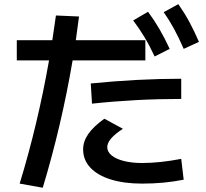

<svg xmlns="http://www.w3.org/2000/svg" viewBox="-20 -838 978 910"><path d="M212.4 -551.8H59.6V-647.5H228Q234.4 -686.5 245.1 -764.6L354.5 -759.8Q350.1 -722.7 339.4 -647.5H668.9V-551.8H324.2Q271 -240.2 182.6 51.8L73.2 32.2Q158.7 -247.1 212.4 -551.8ZM374 -129.9Q374 -167.5 398.4 -202.9Q422.9 -238.3 474.6 -275.4L562.5 -227.5Q488.3 -179.7 488.3 -140.6Q488.3 -118.7 508.8 -101.6Q529.3 -84.5 566.9 -75Q604.5 -65.4 653.3 -65.4Q736.8 -65.4 838.9 -85L850.6 13.7Q800.8 23.4 753.2 27.8Q705.6 32.2 653.3 32.2Q568.4 32.2 505.4 12.7Q442.4 -6.8 408.2 -43.5Q374 -80.1 374 -129.9ZM838.9 -464.8V-369.1Q624 -369.1 416 -346.7L410.2 -442.4Q634.8 -464.8 838.9 -464.8ZM611.3 -741.2 681.6 -782.2Q710.9 -742.7 735.6 -700.4Q760.3 -658.2 784.2 -606.4L712.9 -570.3Q689 -621.6 664.8 -661.9Q640.6 -702.1 611.3 -741.2ZM755.9 -780.3 825.2 -818.4Q854 -777.3 877.2 -734.6Q900.4 -691.9 922.9 -639.6L850.6 -606.4Q827.6 -659.2 805.2 -700.7Q782.7 -742.2 755.9 -780.3Z"/></svg>

Font: Pretendard SemiBold
Style: Regular
Weight: 600
Designer: Base glyphs from Inter by Rasmus Andersson; Hangeul glyphs from Noto Sans CJK(Source Han Sans) by Jang Soo-young and Kan
Foundry: Kil Hyung-jin
Version: Version 1.309